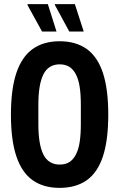

<svg xmlns="http://www.w3.org/2000/svg" viewBox="-20 -899 579 931"><path d="M269 12Q191 12 138.5 -25Q86 -62 59.5 -140.5Q33 -219 33 -343Q33 -467 59.5 -545.5Q86 -624 138.5 -661.5Q191 -699 269 -699Q348 -699 400.5 -661.5Q453 -624 479 -545.5Q505 -467 505 -343Q505 -219 479 -140.5Q453 -62 400.5 -25Q348 12 269 12ZM269 -101Q298 -101 317 -113.5Q336 -126 348.5 -150.5Q361 -175 366.5 -211.5Q372 -248 372 -297V-391Q372 -440 366.5 -476.5Q361 -513 348.5 -537.5Q336 -562 317 -574.5Q298 -587 269 -587Q242 -587 222 -574.5Q202 -562 190 -537.5Q178 -513 172 -476.5Q166 -440 166 -391V-297Q166 -248 172 -211.5Q178 -175 190 -150.5Q202 -126 222 -113.5Q242 -101 269 -101ZM316 -746 246 -875V-879H343L386 -746ZM184 -746 113 -875 114 -879H212L254 -746Z"/></svg>

Font: Archivo ExtraCondensed
Style: Bold
Weight: 700
Width: 2
Designer: Hector Gatti
Foundry: Omnibus-Type
Version: Version 2.001